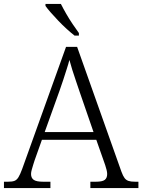

<svg xmlns="http://www.w3.org/2000/svg" viewBox="-22 -951 720 971"><path d="M-2 0V-32H19Q40 -32 51.5 -36.5Q63 -41 71.5 -55Q80 -69 90 -96L312 -714H368L592 -83Q600 -61 608 -50.5Q616 -40 628 -36Q640 -32 661 -32H678V0H435V-32H463Q496 -32 508 -41.5Q520 -51 520 -71Q520 -80 517 -92Q514 -104 510 -116Q506 -128 503 -136L465 -244H190L153 -140Q150 -131 146 -118Q142 -105 138.5 -92.5Q135 -80 135 -71Q135 -51 148.5 -41.5Q162 -32 196 -32H233V0ZM204 -283H451L382 -483Q373 -511 362.5 -540.5Q352 -570 343.5 -598Q335 -626 329 -648Q324 -628 315.5 -602Q307 -576 298 -547.5Q289 -519 279 -492ZM355 -771Q337 -785 315.5 -804.5Q294 -824 273 -846Q252 -868 234.5 -888Q217 -908 208 -921V-931H286Q297 -909 312.5 -882Q328 -855 345.5 -829Q363 -803 377 -784V-771Z"/></svg>

Font: Noto Serif Thai Light
Style: Regular
Weight: 300
Version: Version 2.001